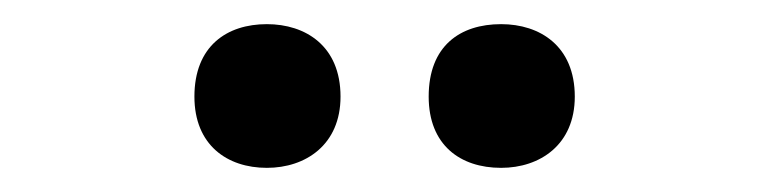

<svg xmlns="http://www.w3.org/2000/svg" viewBox="-20 -764 637 159"><path d="M141 -684C141 -644 168 -625 201 -625C233 -625 262 -644 262 -684C262 -726 233 -744 201 -744C168 -744 141 -726 141 -684ZM335 -684C335 -644 361 -625 395 -625C427 -625 456 -644 456 -684C456 -726 427 -744 395 -744C361 -744 335 -726 335 -684Z"/></svg>

Font: Noto Sans Gurmukhi SemiBold
Style: Regular
Weight: 600
Designer: Jelle Bosma - Monotype Design Team
Foundry: Monotype Imaging Inc.
Version: Version 2.004